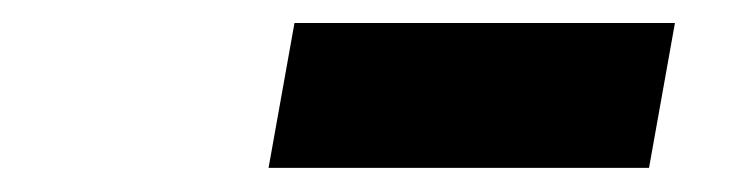

<svg xmlns="http://www.w3.org/2000/svg" viewBox="-20 -800 640 163"><path d="M208 -657.5 230 -780.5H553L531 -657.5Z"/></svg>

Font: Google Sans Code
Style: Italic
Weight: 400
Italic angle: -10°
Monospace: yes
Designer: Google Sans Code Authors
Foundry: Google LLC
Version: Version 6.000